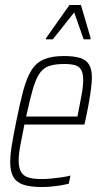

<svg xmlns="http://www.w3.org/2000/svg" viewBox="-20 -743 406 771"><path d="M148 8Q103 8 75 -1Q47 -10 34 -32Q21 -54 21 -92Q21 -121 27.5 -160.5Q34 -200 45 -254Q60 -329 73.5 -379.5Q87 -430 106 -460.5Q125 -491 156 -504.5Q187 -518 237 -518Q278 -518 302.5 -510Q327 -502 338 -483Q349 -464 349 -432Q349 -414 345.5 -386.5Q342 -359 336 -325.5Q330 -292 322 -256L319 -243H78Q68 -194 61.5 -158.5Q55 -123 55 -98Q55 -70 64 -53.5Q73 -37 93.5 -30.5Q114 -24 147 -24Q165 -24 186 -26Q207 -28 227.5 -31Q248 -34 263 -38L256 -5Q244 -2 226 1Q208 4 187.5 6Q167 8 148 8ZM85 -275H291L295 -296Q301 -326 307.5 -361Q314 -396 314 -422Q314 -450 305.5 -463.5Q297 -477 280.5 -481.5Q264 -486 239 -486Q202 -486 178.5 -478.5Q155 -471 139.5 -449Q124 -427 112 -385.5Q100 -344 85 -275ZM164 -585 165 -590 259 -723H305L344 -590L343 -585H316L278 -693L192 -585Z"/></svg>

Font: Saira Condensed Thin
Style: Italic
Weight: 250
Width: 3
Italic angle: -12°
Designer: Hector Gatti with collaboration of the Omnibus-Type team
Foundry: Omnibus-Type
Version: Version 1.101